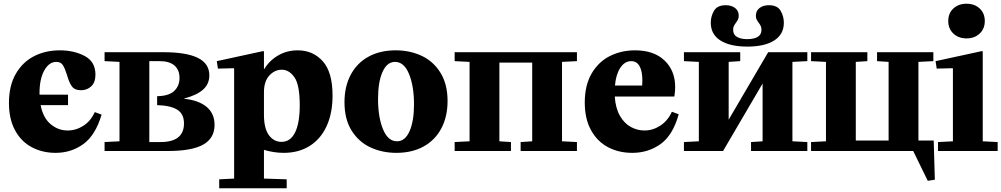

<svg xmlns="http://www.w3.org/2000/svg" viewBox="-20 -810 5372 1030"><path d="M301 -540Q377 -540 434.5 -509.5Q492 -479 492 -410Q492 -368 469.5 -347Q447 -326 415 -326Q380 -326 365 -347.5Q350 -369 339 -409Q328 -444 317 -461Q306 -478 282 -478Q243 -478 217.5 -432Q192 -386 192 -311V-302H345V-246H198Q211 -178 251.5 -144Q292 -110 343 -110Q388 -110 427.5 -135.5Q467 -161 488 -208H490L525 -195Q492 -84 427 -37Q362 10 278 10Q208 10 151 -20Q94 -50 61 -110.5Q28 -171 28 -258Q28 -350 64.5 -413.5Q101 -477 162.5 -508.5Q224 -540 301 -540Z M621 -52V-478L541 -482V-530H855Q980 -530 1041.5 -499.5Q1103 -469 1103 -406Q1103 -359 1069 -329Q1035 -299 969 -282V-280Q1046 -272 1088.5 -236.5Q1131 -201 1131 -140Q1131 -69 1070.5 -34.5Q1010 0 881 0H541V-48ZM841 -48Q967 -48 967 -148Q967 -199 931 -221.5Q895 -244 823 -246V-294Q886 -295 914.5 -322Q943 -349 943 -392Q943 -435 916 -458.5Q889 -482 837 -482H781V-48Z M1392 -536 1396 -534V-440H1398Q1425 -485 1472 -512.5Q1519 -540 1577 -540Q1659 -540 1711.5 -481.5Q1764 -423 1764 -297Q1764 -203 1732.5 -134Q1701 -65 1642 -27.5Q1583 10 1502 10Q1450 10 1396 -6V148L1518 152V200H1156V152L1236 148V-442L1234 -444L1149 -442L1143 -482ZM1490 -49Q1538 -49 1563 -99.5Q1588 -150 1588 -245Q1588 -355 1559.5 -395.5Q1531 -436 1492 -436Q1453 -436 1424.5 -404.5Q1396 -373 1396 -315V-195Q1396 -121 1422.5 -85Q1449 -49 1490 -49Z M2103 -540Q2178 -540 2241 -511Q2304 -482 2342.5 -420.5Q2381 -359 2381 -268Q2381 -185 2348 -122Q2315 -59 2253 -24.5Q2191 10 2106 10Q2031 10 1968 -19Q1905 -48 1866.5 -109Q1828 -170 1828 -262Q1828 -345 1861 -408Q1894 -471 1956 -505.5Q2018 -540 2103 -540ZM2110 -52Q2153 -52 2177 -106Q2201 -160 2201 -250Q2201 -347 2174.5 -412.5Q2148 -478 2099 -478Q2056 -478 2032 -424Q2008 -370 2008 -279Q2008 -182 2034.5 -117Q2061 -52 2110 -52Z M3075 -482 2995 -478V-52L3075 -48V0H2773V-48L2835 -52V-474H2659V-52L2721 -48V0H2419V-48L2499 -52V-478L2419 -482V-530H3075Z M3387 -540Q3488 -540 3545 -485.5Q3602 -431 3602 -343Q3602 -322 3598 -294L3596 -292H3278Q3282 -230 3305.5 -189Q3329 -148 3364 -129Q3399 -110 3437 -110Q3483 -110 3523 -136.5Q3563 -163 3584 -210H3586L3621 -197Q3590 -85 3524 -37.5Q3458 10 3372 10Q3300 10 3242.5 -20Q3185 -50 3151 -111Q3117 -172 3117 -260Q3117 -353 3154 -416Q3191 -479 3252 -509.5Q3313 -540 3387 -540ZM3425 -351Q3426 -361 3426 -379Q3426 -428 3411 -455Q3396 -482 3366 -482Q3331 -482 3307.5 -446Q3284 -410 3279 -351Z M3729 -52V-478L3649 -482V-530H3951V-482L3889 -478V-168L4101 -530H4311V-482L4231 -478V-52L4311 -48V0H4009V-48L4071 -52V-362L3859 0H3649V-48ZM3793 -688Q3793 -723 3810.5 -752.5Q3828 -782 3873 -782Q3904 -782 3923.5 -767Q3943 -752 3943 -726Q3943 -714 3939 -705.5Q3935 -697 3928 -688Q3920 -677 3916.5 -669.5Q3913 -662 3913 -650Q3913 -624 3933.5 -612Q3954 -600 3989 -600Q4024 -600 4044.5 -612Q4065 -624 4065 -650Q4065 -662 4061 -670.5Q4057 -679 4050 -688Q4042 -699 4038.5 -706.5Q4035 -714 4035 -726Q4035 -752 4054.5 -767Q4074 -782 4105 -782Q4150 -782 4167.5 -752.5Q4185 -723 4185 -688Q4185 -626 4133.5 -593Q4082 -560 3989 -560Q3896 -560 3844.5 -593Q3793 -626 3793 -688Z M4411 -52V-478L4331 -482V-530H4633V-482L4571 -478V-56H4747V-478L4685 -482V-530H4987V-482L4907 -478V-56H4989L4995 154L4957 160L4879 0H4331V-48Z M5248 -536 5252 -534V-52L5332 -48V0H5012V-48L5092 -52V-442L5090 -444L5005 -442L4999 -482ZM5067 -697Q5067 -739 5094.5 -764.5Q5122 -790 5165 -790Q5208 -790 5235.5 -764.5Q5263 -739 5263 -697Q5263 -656 5235.5 -630Q5208 -604 5165 -604Q5122 -604 5094.5 -630Q5067 -656 5067 -697Z"/></svg>

Font: Minipax
Style: Bold
Weight: 700
Designer: Raphaël Ronot, Igor Stepanchenko (Cyrillic)
Foundry: steppetype
Version: Version 1.002